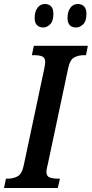

<svg xmlns="http://www.w3.org/2000/svg" viewBox="-38 -944 461 964"><path d="M-18 0 -8 -47H3Q28 -47 50 -58.5Q72 -70 81 -113L184 -598Q189 -624 189 -632Q189 -655 173.5 -661Q158 -667 132 -667H122L132 -714H403L394 -667H383Q356 -667 334.5 -655.5Q313 -644 304 -600L203 -124Q200 -111 197.5 -100Q195 -89 195 -82Q195 -59 211.5 -53Q228 -47 253 -47H263L252 0ZM345 -806Q301 -806 301 -854Q301 -885 315 -904.5Q329 -924 353 -924Q372 -924 384 -912Q396 -900 396 -875Q396 -837 379 -821.5Q362 -806 345 -806ZM180 -806Q160 -806 148 -817.5Q136 -829 136 -854Q136 -885 150 -904.5Q164 -924 188 -924Q207 -924 218.5 -912Q230 -900 230 -875Q230 -837 213.5 -821.5Q197 -806 180 -806Z"/></svg>

Font: Noto Serif ExtraCondensed SemiBold
Style: Italic
Weight: 600
Width: 2
Italic angle: -12°
Designer: Monotype Design Team
Foundry: Monotype Imaging Inc.
Version: Version 2.013